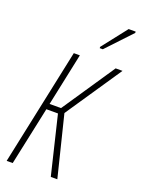

<svg xmlns="http://www.w3.org/2000/svg" viewBox="-174 -1028 812 1104"><g transform="rotate(20 231.5 -476.0)"><path d="M295 -800V-792H314L457 -944V-952H414ZM14 0H51L127 -357H198L284 0H324L232 -372L463 -714H421L204 -392H134L202 -714H165Z"/></g></svg>

Font: Noto Sans ExtraCondensed ExtraLight
Style: Italic
Weight: 200
Width: 2
Italic angle: -12°
Designer: Monotype Design Team
Foundry: Monotype Imaging Inc.
Version: Version 2.013